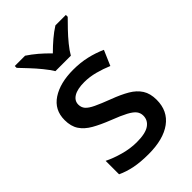

<svg xmlns="http://www.w3.org/2000/svg" viewBox="-231 -852 949 949"><g transform="rotate(-45 243.0 -378.0)"><path d="M442 -152Q442 -74 384.5 -32Q327 10 224 10Q167 10 125.5 1.5Q84 -7 50 -23V-117Q86 -99 133 -86Q180 -73 224 -73Q285 -73 312.5 -92Q340 -111 340 -143Q340 -162 329 -176.5Q318 -191 290 -206Q262 -221 210 -241Q159 -261 123 -281.5Q87 -302 68 -330.5Q49 -359 49 -403Q49 -474 106 -511.5Q163 -549 255 -549Q305 -549 348.5 -539Q392 -529 432 -511L398 -432Q363 -447 325 -457Q287 -467 251 -467Q202 -467 176.5 -451.5Q151 -436 151 -409Q151 -389 163 -375Q175 -361 204.5 -347Q234 -333 284 -314Q335 -295 370 -274.5Q405 -254 423.5 -225Q442 -196 442 -152ZM188 -606Q174 -629 152 -656Q130 -683 106 -708.5Q82 -734 64 -753V-766H136Q189 -731 241 -677Q268 -704 294.5 -726.5Q321 -749 348 -766H421V-753Q402 -734 377.5 -708.5Q353 -683 331 -656Q309 -629 296 -606Z"/></g></svg>

Font: Noto Sans Lao Looped Medium
Style: Regular
Weight: 500
Designer: Mark Frömberg, Ben Mitchell
Foundry: The Fontpad Ltd
Version: Version 1.002; ttfautohint (v1.8.4.7-5d5b)